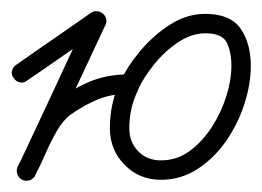

<svg xmlns="http://www.w3.org/2000/svg" viewBox="-20 -302 472 346"><path d="M29 -157Q23 -152 16 -153.5Q9 -155 5 -161Q0 -167 1.5 -174Q3 -181 9 -185Q43 -209 76.5 -232Q110 -255 144 -279Q144 -279 144 -279Q144 -279 144 -279Q150 -283 157 -281.5Q164 -280 168 -274Q173 -268 171.5 -261Q170 -254 164 -250Q130 -227 96.5 -203.5Q63 -180 29 -157Q29 -157 29 -157Q29 -157 29 -157ZM138 -272Q141 -278 148 -280.5Q155 -283 161 -280Q168 -277 170.5 -270.5Q173 -264 170 -257Q138 -189 106.5 -121.5Q75 -54 44 13Q41 20 34 22.5Q27 25 20 22Q14 19 11.5 12Q9 5 12 -1Q44 -69 75.5 -136.5Q107 -204 138 -272Q138 -272 138 -272Q138 -272 138 -272ZM20 22Q13 18 11 11Q9 4 12 -2Q22 -21 33 -45Q44 -69 57.5 -90.5Q71 -112 88 -124Q118 -146 147 -157Q176 -168 213 -168Q213 -168 213 -168Q213 -168 213 -168Q220 -168 225.5 -162.5Q231 -157 231 -150Q231 -143 225.5 -138Q220 -133 213 -133Q182 -133 158 -123.5Q134 -114 108 -96Q94 -86 82.5 -66Q71 -46 61.5 -24Q52 -2 43 14Q40 21 33 23Q26 25 20 22ZM270 -13Q299 -13 322 -30Q345 -47 362 -73.5Q379 -100 388 -129Q397 -158 397 -183Q397 -209 388.5 -225.5Q380 -242 350 -242Q325 -242 300.5 -225.5Q276 -209 257 -185Q238 -161 229 -141Q229 -141 229 -141Q229 -140 229 -140Q213 -108 213 -71Q213 -46 229 -29.5Q245 -13 270 -13ZM197 -156Q197 -156 197 -155Q197 -155 197 -155Q209 -182 233 -210.5Q257 -239 287 -258Q317 -277 350 -277Q395 -277 413.5 -250.5Q432 -224 432 -183Q432 -151 420.5 -115Q409 -79 387.5 -48Q366 -17 336 2.5Q306 22 270 22Q231 22 204.5 -5Q178 -32 178 -71Q178 -117 197 -156Z"/></svg>

Font: FRB American Cursive
Style: Italic
Weight: 400
Italic angle: -25°
Version: Version 2.0;Modular Font Editor K font №1